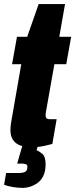

<svg xmlns="http://www.w3.org/2000/svg" viewBox="-22 -708 368 939"><path d="M132 12Q99 12 76 3Q53 -6 41 -24.5Q29 -43 29 -73Q29 -81 30 -89.5Q31 -98 32 -107L82 -394H37L61 -528H111L167 -688H296L268 -528H326L302 -394H244L203 -163Q202 -157 201.5 -152.5Q201 -148 201 -145Q201 -135 205.5 -130Q210 -125 222 -125H255L234 -4Q215 1 197 5Q179 9 163 10.5Q147 12 132 12ZM91 211Q66 211 39.5 206.5Q13 202 -2 195L8 138H70Q89 138 100.5 132.5Q112 127 112 107Q112 98 104.5 95Q97 92 80 92H62L100 -39H175L157 27Q167 30 184 43.5Q201 57 201 95Q201 131 189 154Q177 177 158.5 189Q140 201 122 206Q104 211 91 211Z"/></svg>

Font: Archivo ExtraCondensed Black
Style: Italic
Weight: 900
Width: 2
Italic angle: -10°
Designer: Hector Gatti
Foundry: Omnibus-Type
Version: Version 2.001